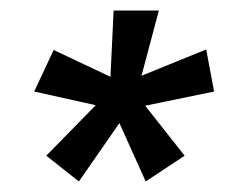

<svg xmlns="http://www.w3.org/2000/svg" viewBox="-20 -603 427 365"><path d="M387 -429 256 -402 331 -307 257 -258 207 -369 130 -258 68 -307 162 -403 45 -429 82 -508 190 -457 196 -583H282L249 -459L372 -509Z"/></svg>

Font: Neutral Grotesk
Style: Italic
Weight: 400
Italic angle: -8°
Designer: Nawras Khrais
Foundry: Nawras Khrais
Version: Version 1.000